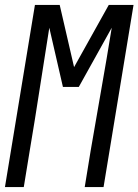

<svg xmlns="http://www.w3.org/2000/svg" viewBox="-25 -755 559 775"><path d="M-5 0 116 -735H216L274 -484L414 -735H514L393 0H317L341 -147Q362 -271 384 -395Q406 -519 426 -643L293 -404H229L174 -643Q154 -519 135 -395Q116 -271 95 -147L71 0Z"/></svg>

Font: Iosevka Term Curly
Style: Italic
Weight: 400
Italic angle: -9°
Designer: Belleve Invis
Foundry: Belleve Invis
Version: Version 32.3.0